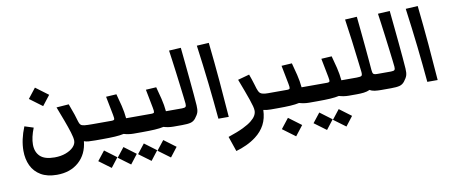

<svg xmlns="http://www.w3.org/2000/svg" viewBox="-67 -812 3173 1336"><g transform="rotate(-10 1519.0 -144.0)"><path d="M461.4 -150.9Q465.8 -134.3 473.9 -126.5Q481.9 -118.7 501 -116.7Q520 -114.7 557.1 -114.7Q576.7 -114.7 585.2 -101.8Q593.8 -88.9 593.8 -56.2Q593.8 -26.4 584.5 -13.2Q575.2 0 557.1 0Q525.4 0 508.3 -1.5Q491.2 -2.9 477.5 -8.3Q468.3 82.5 408.2 136Q348.1 189.5 252.9 189.5Q185.1 189.5 140.1 162.8Q95.2 136.2 73.2 90.1Q51.3 43.9 51.3 -15.1Q51.3 -93.8 87.4 -182.1L149.9 -162.1Q124 -97.2 124 -46.9Q124 6.3 156 36.9Q188 67.4 257.8 67.4Q302.2 67.4 336.9 54.4Q371.6 41.5 391.6 20.8Q411.6 0 411.6 -23.9Q411.6 -44.4 399.4 -83.7Q387.2 -123 368.7 -172.6Q350.1 -222.2 330.6 -272.9L418 -279.3Q437 -228.5 446 -201.4Q455.1 -174.3 461.4 -150.9ZM240.7 -297.9 151.4 -364.3 206.5 -434.6 295.4 -368.2Z M773.4 208.5 689 146 741.2 79.6 824.7 142.1ZM636.2 208.5 551.8 146 604 79.6 687.5 142.1ZM557.1 0Q539.1 0 529.8 -13.2Q520.5 -26.4 520.5 -56.2Q520.5 -88.9 529.1 -101.8Q537.6 -114.7 557.1 -114.7H691.9Q709 -114.7 711.4 -121.6Q713.9 -128.4 709 -153.3L683.1 -286.1L756.8 -290.5Q768.1 -251 779.3 -204.8Q790.5 -158.7 794.4 -114.7H838.4Q857.9 -114.7 866.5 -101.8Q875 -88.9 875 -56.2Q875 -26.4 865.7 -13.2Q856.4 0 838.4 0H827.1Q808.6 0 790.5 -2.9Q772.5 -5.9 758.3 -10.3Q732.9 -4.4 695.8 -2.2Q658.7 0 606.4 0Z M1054.7 208.5 970.2 146 1022.5 79.6 1106 142.1ZM917.5 208.5 833 146 885.3 79.6 968.8 142.1ZM838.4 0Q820.3 0 811 -13.2Q801.8 -26.4 801.8 -56.2Q801.8 -88.9 810.3 -101.8Q818.8 -114.7 838.4 -114.7H973.1Q990.2 -114.7 992.7 -121.6Q995.1 -128.4 990.2 -153.3L964.4 -286.1L1038.1 -290.5Q1049.3 -251 1060.5 -204.8Q1071.8 -158.7 1075.7 -114.7H1119.6Q1139.2 -114.7 1147.7 -101.8Q1156.2 -88.9 1156.2 -56.2Q1156.2 -26.4 1147 -13.2Q1137.7 0 1119.6 0H1108.4Q1089.8 0 1071.8 -2.9Q1053.7 -5.9 1039.6 -10.3Q1014.2 -4.4 977.1 -2.2Q939.9 0 887.7 0Z M1119.6 0Q1101.6 0 1092.3 -13.2Q1083 -26.4 1083 -56.2Q1083 -88.9 1091.6 -101.8Q1100.1 -114.7 1119.6 -114.7H1189.5Q1209.5 -114.7 1215.1 -120.8Q1220.7 -127 1219.2 -143.6Q1218.3 -155.3 1214.1 -189.9Q1210 -224.6 1204.1 -271.7Q1198.2 -318.8 1191.9 -368.4Q1185.5 -418 1179.7 -460.2Q1173.8 -502.4 1170.4 -526.4L1254.4 -531.2Q1259.8 -478.5 1265.6 -418.7Q1271.5 -358.9 1277.1 -300.5Q1282.7 -242.2 1286.9 -194.1Q1291 -146 1293 -117.2Q1294.9 -87.4 1289.6 -69.8Q1284.2 -52.2 1266.1 -29.3Q1252 -11.2 1231 -5.6Q1210 0 1169.9 0Z M1426.3 0Q1415.5 -120.6 1400.9 -252.2Q1386.2 -383.8 1366.7 -526.4L1452.1 -531.2Q1467.8 -386.7 1479.2 -254.2Q1490.7 -121.6 1499.5 0Z M1742.7 -126.5Q1756.3 -114.7 1796.9 -114.7Q1816.4 -114.7 1825 -101.8Q1833.5 -88.9 1833.5 -56.2Q1833.5 -26.4 1824.2 -13.2Q1814.9 0 1796.9 0Q1767.1 0 1744.6 -5.9Q1742.7 53.7 1719.5 97.7Q1696.3 141.6 1653.3 174.3Q1622.1 198.2 1584.5 215.6Q1546.9 232.9 1510.3 243.2L1474.1 137.2Q1542.5 114.3 1581.8 95Q1621.1 75.7 1642.6 58.1Q1664.6 40.5 1674.3 23.4Q1684.1 6.3 1684.1 -11.2Q1684.1 -24.4 1679 -43.9Q1673.8 -63.5 1664.1 -91.8Q1655.8 -115.7 1640.6 -157.2Q1625.5 -198.7 1608.4 -242.7L1689.9 -265.1Q1694.8 -252.4 1701.9 -231.2Q1709 -210 1713.9 -193.4Q1720.7 -170.9 1723.4 -161.9Q1726.1 -152.8 1731 -142.6Q1735.8 -131.8 1742.7 -126.5Z M1796.9 0Q1778.8 0 1769.5 -13.2Q1760.3 -26.4 1760.3 -56.2Q1760.3 -88.9 1768.8 -101.8Q1777.3 -114.7 1796.9 -114.7H1931.6Q1948.7 -114.7 1951.2 -121.6Q1953.6 -128.4 1948.7 -153.3L1922.9 -286.1L1996.6 -290.5Q2007.8 -251 2019 -204.8Q2030.3 -158.7 2034.2 -114.7H2078.1Q2097.7 -114.7 2106.2 -101.8Q2114.7 -88.9 2114.7 -56.2Q2114.7 -26.4 2105.5 -13.2Q2096.2 0 2078.1 0H2066.9Q2048.3 0 2030.3 -2.9Q2012.2 -5.9 1998 -10.3Q1972.7 -4.4 1935.5 -2.2Q1898.4 0 1846.2 0ZM1938 214.8 1848.6 148.4 1903.8 78.1 1992.7 144.5Z M2294.4 208.5 2210 146 2262.2 79.6 2345.7 142.1ZM2157.2 208.5 2072.8 146 2125 79.6 2208.5 142.1ZM2078.1 0Q2060.1 0 2050.8 -13.2Q2041.5 -26.4 2041.5 -56.2Q2041.5 -88.9 2050 -101.8Q2058.6 -114.7 2078.1 -114.7H2212.9Q2230 -114.7 2232.4 -121.6Q2234.9 -128.4 2230 -153.3L2204.1 -286.1L2277.8 -290.5Q2289.1 -251 2300.3 -204.8Q2311.5 -158.7 2315.4 -114.7H2359.4Q2378.9 -114.7 2387.5 -101.8Q2396 -88.9 2396 -56.2Q2396 -26.4 2386.7 -13.2Q2377.4 0 2359.4 0H2348.1Q2329.6 0 2311.5 -2.9Q2293.5 -5.9 2279.3 -10.3Q2253.9 -4.4 2216.8 -2.2Q2179.7 0 2127.4 0Z M2359.4 0Q2341.3 0 2332 -13.2Q2322.8 -26.4 2322.8 -56.2Q2322.8 -88.9 2331.3 -101.8Q2339.8 -114.7 2359.4 -114.7H2424.3Q2451.2 -114.7 2458.3 -120.6Q2465.3 -126.5 2462.4 -151.4Q2460.9 -164.6 2459.2 -178Q2457.5 -191.4 2456.1 -204.6Q2446.8 -287.6 2435.5 -372.8Q2424.3 -458 2414.1 -526.4L2498 -531.2Q2502.9 -483.9 2508.5 -426.8Q2514.2 -369.6 2519.3 -314Q2524.4 -258.3 2528.3 -214.4Q2532.2 -170.4 2533.7 -149.9Q2535.2 -128.4 2541.3 -121.6Q2547.4 -114.7 2570.3 -114.7H2595.7Q2615.2 -114.7 2623.8 -101.8Q2632.3 -88.9 2632.3 -56.2Q2632.3 -26.4 2623 -13.2Q2613.8 0 2595.7 0H2575.7Q2551.3 0 2531.2 -2.7Q2511.2 -5.4 2497.1 -14.6Q2477.1 -5.4 2454.1 -2.7Q2431.2 0 2404.3 0Z M2595.7 0Q2577.6 0 2568.4 -13.2Q2559.1 -26.4 2559.1 -56.2Q2559.1 -88.9 2567.6 -101.8Q2576.2 -114.7 2595.7 -114.7H2665.5Q2685.5 -114.7 2691.2 -120.8Q2696.8 -127 2695.3 -143.6Q2694.3 -155.3 2690.2 -189.9Q2686 -224.6 2680.2 -271.7Q2674.3 -318.8 2668 -368.4Q2661.6 -418 2655.8 -460.2Q2649.9 -502.4 2646.5 -526.4L2730.5 -531.2Q2735.8 -478.5 2741.7 -418.7Q2747.6 -358.9 2753.2 -300.5Q2758.8 -242.2 2762.9 -194.1Q2767.1 -146 2769 -117.2Q2771 -87.4 2765.6 -69.8Q2760.3 -52.2 2742.2 -29.3Q2728 -11.2 2707 -5.6Q2686 0 2646 0Z M2902.3 0Q2891.6 -120.6 2877 -252.2Q2862.3 -383.8 2842.8 -526.4L2928.2 -531.2Q2943.8 -386.7 2955.3 -254.2Q2966.8 -121.6 2975.6 0Z"/></g></svg>

Font: Markazi Text
Style: Bold
Weight: 700
Designer: Borna Izadpanah (Arabic designer), Fiona Ross (Arabic design director) and Florian Runge (Latin designer)
Foundry: Borna Izadpanah and Florian Runge
Version: Version 1.001; ttfautohint (v1.8.3)